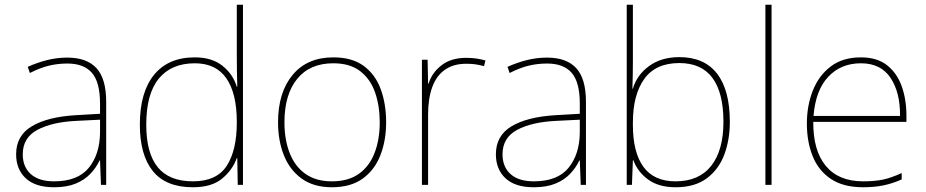

<svg xmlns="http://www.w3.org/2000/svg" viewBox="-20 -780 3905 810"><path d="M264 -537Q346 -537 387 -492.5Q428 -448 428 -350V0H406L402 -103H400Q386 -73 361.5 -47Q337 -21 299.5 -5.5Q262 10 208 10Q129 10 88.5 -28Q48 -66 48 -129Q48 -208 114.5 -247.5Q181 -287 299 -294L402 -300V-343Q402 -433 368 -472.5Q334 -512 264 -512Q224 -512 186.5 -503Q149 -494 106 -472L97 -498Q137 -516 178.5 -526.5Q220 -537 264 -537ZM301 -270Q199 -265 137.5 -232Q76 -199 76 -129Q76 -76 110 -45.5Q144 -15 208 -15Q308 -15 354.5 -72Q401 -129 402 -220V-275Z M794 10Q680 10 625 -58Q570 -126 570 -254Q570 -391 630 -464.5Q690 -538 802 -538Q874 -538 918.5 -502.5Q963 -467 979 -414H981Q980 -448 979.5 -480Q979 -512 979 -543V-760H1005V0H983L981 -113H979Q961 -63 917 -26.5Q873 10 794 10ZM794 -15Q894 -15 936.5 -80.5Q979 -146 979 -263V-266Q979 -386 935 -449.5Q891 -513 802 -513Q703 -513 650 -448.5Q597 -384 597 -254Q597 -134 645.5 -74.5Q694 -15 794 -15Z M1609 -264Q1609 -187 1584.5 -124.5Q1560 -62 1509.5 -26Q1459 10 1380 10Q1304 10 1253.5 -26Q1203 -62 1178 -124Q1153 -186 1153 -264Q1153 -390 1214.5 -464Q1276 -538 1386 -538Q1466 -538 1515 -501.5Q1564 -465 1586.5 -403Q1609 -341 1609 -264ZM1180 -264Q1180 -191 1202 -134.5Q1224 -78 1268.5 -46.5Q1313 -15 1380 -15Q1450 -15 1494.5 -47Q1539 -79 1560.5 -135.5Q1582 -192 1582 -264Q1582 -333 1562.5 -389.5Q1543 -446 1500 -479.5Q1457 -513 1386 -513Q1287 -513 1233.5 -447Q1180 -381 1180 -264Z M1947 -536Q1971 -536 1990.5 -533Q2010 -530 2028 -525L2022 -501Q2003 -506 1986.5 -508.5Q1970 -511 1947 -511Q1892 -511 1856 -485Q1820 -459 1803 -411Q1786 -363 1786 -297V0H1760V-528H1784L1786 -427H1788Q1802 -473 1842.5 -504.5Q1883 -536 1947 -536Z M2288 -537Q2370 -537 2411 -492.5Q2452 -448 2452 -350V0H2430L2426 -103H2424Q2410 -73 2385.5 -47Q2361 -21 2323.5 -5.5Q2286 10 2232 10Q2153 10 2112.5 -28Q2072 -66 2072 -129Q2072 -208 2138.5 -247.5Q2205 -287 2323 -294L2426 -300V-343Q2426 -433 2392 -472.5Q2358 -512 2288 -512Q2248 -512 2210.5 -503Q2173 -494 2130 -472L2121 -498Q2161 -516 2202.5 -526.5Q2244 -537 2288 -537ZM2325 -270Q2223 -265 2161.5 -232Q2100 -199 2100 -129Q2100 -76 2134 -45.5Q2168 -15 2232 -15Q2332 -15 2378.5 -72Q2425 -129 2426 -220V-275Z M2650 -525Q2650 -501 2649.5 -466Q2649 -431 2648 -406H2650Q2667 -464 2718.5 -501.5Q2770 -539 2846 -539Q2951 -539 3005 -469.5Q3059 -400 3059 -266Q3059 -190 3035.5 -127.5Q3012 -65 2961.5 -27.5Q2911 10 2830 10Q2759 10 2714.5 -22.5Q2670 -55 2652 -104H2650L2646 0H2624V-760H2650ZM2846 -514Q2746 -514 2698 -447Q2650 -380 2650 -263V-253Q2650 -137 2694.5 -76Q2739 -15 2830 -15Q2929 -15 2980.5 -80.5Q3032 -146 3032 -266Q3032 -389 2985.5 -451.5Q2939 -514 2846 -514Z M3235 0H3209V-760H3235Z M3612 -538Q3680 -538 3722 -505Q3764 -472 3784 -416.5Q3804 -361 3804 -291V-266H3411Q3410 -145 3464 -80Q3518 -15 3621 -15Q3669 -15 3703.5 -22Q3738 -29 3784 -50V-23Q3746 -6 3707.5 2Q3669 10 3621 10Q3538 10 3485.5 -25Q3433 -60 3408.5 -121Q3384 -182 3384 -259Q3384 -334 3409 -397.5Q3434 -461 3484.5 -499.5Q3535 -538 3612 -538ZM3612 -513Q3528 -513 3474.5 -456.5Q3421 -400 3412 -291H3777Q3778 -390 3737 -451.5Q3696 -513 3612 -513Z"/></svg>

Font: Noto Sans Cham Thin
Style: Regular
Weight: 250
Version: Version 2.002